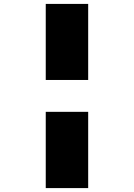

<svg xmlns="http://www.w3.org/2000/svg" viewBox="-20 -760 685 982"><path d="M214 202V-188H431V202ZM214 -351V-740H431V-351Z"/></svg>

Font: Lexend Zetta Black
Style: Regular
Weight: 900
Designer: Bonnie Shaver-Troup, Thomas Jockin
Foundry: Lexend
Version: Version 1.007